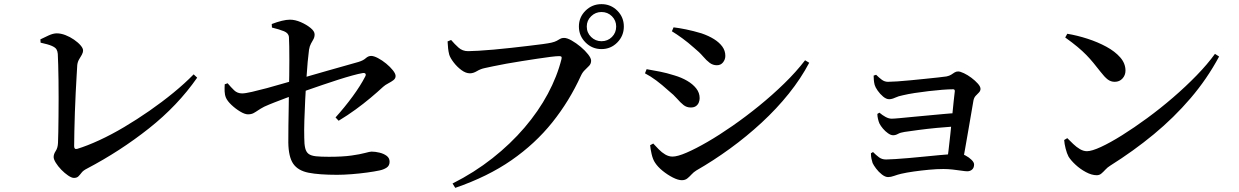

<svg xmlns="http://www.w3.org/2000/svg" viewBox="-20 -858 5980 927"><path d="M337 1Q326 1 309 -10.5Q292 -22 276 -38.5Q260 -55 249.5 -72Q239 -89 239 -100Q239 -114 249 -129Q259 -144 260 -168Q261 -187 261.5 -220.5Q262 -254 262.5 -296.5Q263 -339 263 -383.5Q263 -428 262.5 -470Q262 -512 261 -545.5Q260 -579 259 -598Q258 -611 252.5 -620Q247 -629 230 -636.5Q213 -644 176 -652L175 -668Q193 -677 215 -687Q237 -697 254 -697Q274 -697 296 -688.5Q318 -680 337.5 -666.5Q357 -653 369 -639Q381 -625 381 -615Q381 -604 375 -593.5Q369 -583 362 -571.5Q355 -560 353 -544Q352 -528 350 -492.5Q348 -457 345.5 -410.5Q343 -364 341.5 -315Q340 -266 339 -223Q338 -180 338 -152Q338 -136 352 -139Q401 -154 459.5 -181Q518 -208 579.5 -244.5Q641 -281 701.5 -323Q762 -365 817 -410Q872 -455 915 -499L932 -483Q838 -348 699 -238Q560 -128 400 -44Q382 -35 374 -24.5Q366 -14 358.5 -6.5Q351 1 337 1Z M1607 -14Q1521 -14 1470 -24Q1419 -34 1396 -67Q1373 -100 1372 -170Q1372 -206 1372.5 -252Q1373 -298 1374 -343.5Q1375 -389 1375 -423Q1376 -456 1376.5 -493.5Q1377 -531 1377 -567.5Q1377 -604 1376.5 -634Q1376 -664 1375 -680Q1373 -698 1351.5 -707Q1330 -716 1293 -725L1292 -742Q1318 -752 1340.5 -757.5Q1363 -763 1380 -763Q1405 -763 1432.5 -751Q1460 -739 1479.5 -723Q1499 -707 1499 -692Q1499 -679 1493.5 -669Q1488 -659 1481.5 -647.5Q1475 -636 1472 -618Q1469 -597 1465.5 -559Q1462 -521 1459 -473.5Q1456 -426 1453.5 -375Q1451 -324 1449.5 -277Q1448 -230 1449 -193Q1449 -162 1453.5 -143Q1458 -124 1470 -115Q1482 -106 1505.5 -103.5Q1529 -101 1568 -101Q1634 -101 1676.5 -107Q1719 -113 1742.5 -119.5Q1766 -126 1774 -126Q1792 -126 1812.5 -121Q1833 -116 1847 -105.5Q1861 -95 1861 -77Q1861 -58 1846.5 -48.5Q1832 -39 1812 -35Q1789 -30 1752.5 -25Q1716 -20 1677.5 -17Q1639 -14 1607 -14ZM1600 -291Q1645 -341 1683 -393Q1721 -445 1743 -488Q1748 -497 1744.5 -502Q1741 -507 1730 -505Q1712 -502 1681 -493.5Q1650 -485 1612.5 -473Q1575 -461 1537 -448Q1499 -435 1466 -423.5Q1433 -412 1411 -403Q1388 -395 1360 -384.5Q1332 -374 1305 -363.5Q1278 -353 1256 -343Q1237 -333 1225.5 -325Q1214 -317 1203.5 -311.5Q1193 -306 1177 -306Q1162 -306 1139.5 -319.5Q1117 -333 1097.5 -351.5Q1078 -370 1071 -386Q1065 -400 1064.5 -417Q1064 -434 1065 -451L1079 -456Q1095 -437 1110.5 -422Q1126 -407 1149 -407Q1164 -407 1196.5 -414.5Q1229 -422 1268.5 -432.5Q1308 -443 1344.5 -454Q1381 -465 1404 -471Q1434 -480 1475.5 -492Q1517 -504 1562.5 -517Q1608 -530 1647.5 -541Q1687 -552 1711 -559Q1734 -566 1746 -577Q1758 -588 1772 -588Q1785 -588 1805 -577.5Q1825 -567 1844.5 -551Q1864 -535 1877 -518.5Q1890 -502 1890 -491Q1890 -479 1879.5 -471Q1869 -463 1854.5 -455.5Q1840 -448 1830 -439Q1803 -414 1769 -385.5Q1735 -357 1696.5 -329Q1658 -301 1615 -275Z M2165 28Q2270 -25 2357.5 -94Q2445 -163 2512.5 -242Q2580 -321 2625 -405Q2670 -489 2691 -573Q2693 -582 2690 -584.5Q2687 -587 2680 -587Q2666 -587 2638 -583.5Q2610 -580 2574 -574.5Q2538 -569 2499.5 -563Q2461 -557 2425 -550.5Q2389 -544 2361 -538Q2333 -532 2319 -529Q2300 -525 2282.5 -514.5Q2265 -504 2249 -504Q2229 -504 2208 -519.5Q2187 -535 2170.5 -556.5Q2154 -578 2149 -594Q2145 -610 2143.5 -624Q2142 -638 2141 -658L2158 -665Q2175 -645 2194 -628Q2213 -611 2240 -611Q2258 -611 2290.5 -613Q2323 -615 2364 -618.5Q2405 -622 2448.5 -627Q2492 -632 2531 -636.5Q2570 -641 2599.5 -645Q2629 -649 2642 -652Q2659 -656 2668 -661Q2677 -666 2684.5 -670.5Q2692 -675 2703 -675Q2718 -675 2740 -662.5Q2762 -650 2783.5 -632Q2805 -614 2819.5 -595.5Q2834 -577 2834 -565Q2834 -551 2825 -541Q2816 -531 2804.5 -520.5Q2793 -510 2785 -493Q2729 -370 2646.5 -267Q2564 -164 2449.5 -84.5Q2335 -5 2178 49ZM2884 -621Q2839 -621 2807 -653Q2775 -685 2775 -730Q2775 -775 2807 -806.5Q2839 -838 2884 -838Q2929 -838 2960.5 -806.5Q2992 -775 2992 -730Q2992 -685 2960.5 -653Q2929 -621 2884 -621ZM2884 -659Q2914 -659 2934.5 -679.5Q2955 -700 2955 -730Q2955 -759 2934.5 -779.5Q2914 -800 2884 -800Q2855 -800 2834 -779.5Q2813 -759 2813 -730Q2813 -700 2834 -679.5Q2855 -659 2884 -659Z M3272 12Q3254 12 3228.5 -1Q3203 -14 3179.5 -33Q3156 -52 3143 -72Q3132 -88 3126 -114.5Q3120 -141 3119 -157L3134 -165Q3146 -152 3160.5 -137Q3175 -122 3192 -112Q3209 -102 3227 -102Q3251 -102 3295 -121Q3339 -140 3396 -173Q3453 -206 3517 -250.5Q3581 -295 3645 -347Q3709 -399 3766.5 -455Q3824 -511 3867 -567L3887 -555Q3847 -479 3788.5 -406Q3730 -333 3657.5 -266Q3585 -199 3504.5 -140.5Q3424 -82 3342 -35Q3329 -27 3319 -16Q3309 -5 3298.5 3.5Q3288 12 3272 12ZM3315 -339Q3295 -339 3280 -351Q3265 -363 3249 -381.5Q3233 -400 3208 -420Q3176 -449 3148.5 -469.5Q3121 -490 3094 -504L3102 -524Q3136 -518 3167 -512Q3198 -506 3236 -494Q3270 -484 3297.5 -468Q3325 -452 3341.5 -431Q3358 -410 3358 -384Q3358 -374 3354 -363.5Q3350 -353 3340.5 -346Q3331 -339 3315 -339ZM3441 -543Q3422 -543 3406.5 -554.5Q3391 -566 3374 -586Q3357 -606 3330 -628Q3302 -653 3274.5 -673Q3247 -693 3224 -707L3232 -726Q3258 -723 3292.5 -716Q3327 -709 3367 -697Q3402 -685 3427.5 -669Q3453 -653 3467.5 -633Q3482 -613 3482 -588Q3482 -571 3471 -557Q3460 -543 3441 -543Z M4551 -71Q4555 -94 4559.5 -131Q4564 -168 4568.5 -211Q4573 -254 4577 -295.5Q4581 -337 4584.5 -369.5Q4588 -402 4590 -418Q4590 -427 4582 -427Q4560 -427 4529 -424.5Q4498 -422 4463.5 -418Q4429 -414 4396.5 -409Q4364 -404 4339 -398Q4318 -394 4302 -386.5Q4286 -379 4273 -379Q4259 -379 4244 -391.5Q4229 -404 4217.5 -420.5Q4206 -437 4203 -448Q4200 -460 4199 -471.5Q4198 -483 4198 -493L4210 -497Q4224 -483 4237.5 -473Q4251 -463 4267 -463Q4283 -463 4312.5 -465Q4342 -467 4377.5 -470.5Q4413 -474 4447.5 -477.5Q4482 -481 4509.5 -484Q4537 -487 4550 -489Q4564 -492 4572.5 -497.5Q4581 -503 4588.5 -508Q4596 -513 4606 -513Q4616 -513 4634 -504.5Q4652 -496 4670 -482.5Q4688 -469 4701 -454.5Q4714 -440 4714 -429Q4714 -419 4706 -411Q4698 -403 4690.5 -395Q4683 -387 4680 -373Q4676 -350 4669.5 -312Q4663 -274 4655.5 -230.5Q4648 -187 4640.5 -144.5Q4633 -102 4627 -69ZM4268 -3Q4254 -3 4238 -15.5Q4222 -28 4210 -44Q4198 -60 4193 -71Q4190 -80 4187.5 -91.5Q4185 -103 4185 -118L4195 -124Q4210 -109 4224 -98.5Q4238 -88 4258 -88Q4274 -88 4303 -90Q4332 -92 4368.5 -95Q4405 -98 4443 -102Q4481 -106 4515.5 -109Q4550 -112 4575.5 -114Q4601 -116 4610 -116Q4625 -116 4642 -107Q4659 -98 4671 -86Q4683 -74 4683 -64Q4683 -48 4673.5 -39.5Q4664 -31 4650 -31Q4641 -31 4621.5 -34Q4602 -37 4579 -39.5Q4556 -42 4535 -42Q4503 -42 4465.5 -38.5Q4428 -35 4392.5 -30Q4357 -25 4331 -19Q4314 -15 4297.5 -9Q4281 -3 4268 -3ZM4292 -205Q4281 -205 4267.5 -214.5Q4254 -224 4243 -237Q4232 -250 4226 -262Q4222 -271 4219 -284Q4216 -297 4216 -308L4226 -314Q4240 -302 4255.5 -293.5Q4271 -285 4285 -285Q4296 -285 4322.5 -287.5Q4349 -290 4385 -293.5Q4421 -297 4460 -300.5Q4499 -304 4535.5 -307.5Q4572 -311 4598 -312L4595 -248Q4551 -245 4503.5 -240.5Q4456 -236 4415 -230.5Q4374 -225 4347 -221Q4327 -218 4315.5 -211.5Q4304 -205 4292 -205Z M5275 -12Q5251 -12 5223 -27Q5195 -42 5172.5 -63Q5150 -84 5139 -102Q5131 -117 5125 -140.5Q5119 -164 5118 -182L5133 -191Q5146 -178 5161.5 -163Q5177 -148 5194 -138Q5211 -128 5228 -128Q5251 -128 5295.5 -148.5Q5340 -169 5397.5 -205Q5455 -241 5518.5 -287.5Q5582 -334 5643.5 -387Q5705 -440 5757.5 -494Q5810 -548 5846 -598L5866 -585Q5808 -477 5728 -383.5Q5648 -290 5550.5 -209.5Q5453 -129 5340 -58Q5327 -50 5317 -39Q5307 -28 5297.5 -20Q5288 -12 5275 -12ZM5362 -463Q5343 -463 5328 -474.5Q5313 -486 5293 -512Q5275 -535 5259 -554.5Q5243 -574 5225 -592.5Q5207 -611 5182.5 -631.5Q5158 -652 5123 -677L5133 -695Q5181 -687 5230.5 -671Q5280 -655 5321.5 -632.5Q5363 -610 5388.5 -581Q5414 -552 5414 -517Q5414 -495 5399.5 -479Q5385 -463 5362 -463Z"/></svg>

Font: Noto Serif KR SemiBold
Style: Regular
Weight: 600
Designer: Ryoko NISHIZUKA 西塚涼子 (kana & ideographs); Frank Grießhammer (Latin, Greek & Cyrillic); Wenlong ZHANG 张文龙 (bopomofo); San
Foundry: Adobe
Version: Version 2.003-H1;hotconv 1.1.1;makeotfexe 2.6.0